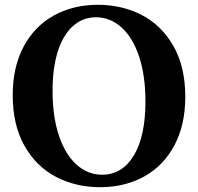

<svg xmlns="http://www.w3.org/2000/svg" viewBox="-20 -770 825 800"><path d="M388 -750Q489 -750 571.5 -707Q654 -664 703 -577.5Q752 -491 752 -367Q752 -249 706.5 -164Q661 -79 580.5 -34.5Q500 10 397 10Q296 10 213.5 -33Q131 -76 82 -162.5Q33 -249 33 -373Q33 -491 78.5 -576Q124 -661 204.5 -705.5Q285 -750 388 -750ZM405 -42Q489 -42 537.5 -122Q586 -202 586 -347Q586 -455 559.5 -534.5Q533 -614 486 -656Q439 -698 380 -698Q325 -698 284 -661.5Q243 -625 221 -556Q199 -487 199 -392Q199 -284 225.5 -205Q252 -126 299 -84Q346 -42 405 -42Z"/></svg>

Font: Minipax
Style: Bold
Weight: 600
Designer: Raphaël Ronot, Igor Stepanchenko (Cyrillic)
Foundry: steppetype
Version: Version 1.002